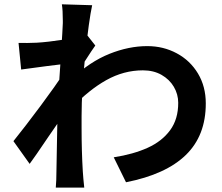

<svg xmlns="http://www.w3.org/2000/svg" viewBox="-20 -810 1017 879"><path d="M795.9 -339.4Q795.9 -378.4 775.9 -412.5Q755.9 -446.5 719.4 -467.3Q682.9 -488 634.3 -488Q546.6 -488 466.3 -443Q386 -397.9 309.1 -316.2L309.6 -450.2Q392.3 -527.8 480.8 -563.4Q569.3 -598.9 654.1 -598.9Q728 -598.9 789.3 -565.9Q850.6 -533 886.4 -473.4Q922.1 -413.8 922.1 -336.9Q922.4 -189.5 830.8 -100.5Q739.3 -11.5 556.9 24.4L500.7 -89.8Q590.6 -103.8 656.2 -133.5Q721.9 -163.3 759 -214.1Q796.1 -264.9 795.9 -339.4ZM197.3 -507.8Q133.3 -499.8 76.9 -491.7L64.9 -613.5Q103.5 -612.5 148.2 -614.5Q198.5 -617.4 272.6 -628.7Q346.7 -639.9 377.9 -650.4L416.3 -601.6Q401.1 -580.6 372.1 -535.2L353.3 -505.6L298.3 -325.9Q260.5 -268.3 200.7 -182.6Q138.2 -89.8 115.7 -59.8L41.5 -163.8Q96.2 -231.9 166.5 -326.3Q236.8 -420.7 269.5 -472.4L271.7 -499.8L279.1 -517.8Q262 -515.9 197.3 -507.8ZM267.6 -714.6Q267.6 -764.2 263.2 -790.3L401.9 -786.1Q387 -717 370.2 -556.4Q353.5 -395.8 353.5 -277.3V-224.1Q353.5 -118.2 359.1 -25.1Q361.1 6.8 365.7 48.8H235.4Q238.3 15.1 238.3 -22.7Q241.9 -221.4 243.4 -302.2Q245.6 -367.7 258.1 -543.7Q267.6 -690.9 267.6 -704.1Z"/></svg>

Font: Min Sans VF VF
Style: Regular
Weight: 400
Designer: Jinseong-Kim, NotoSansCJK, Nunito
Foundry: Jinseong-Kim
Version: Version 1.420;Glyphs 3.1.2 (3151)